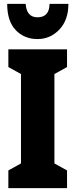

<svg xmlns="http://www.w3.org/2000/svg" viewBox="-20 -968 390 988"><path d="M235 -948Q234 -879 173 -879Q117 -879 112 -948H17Q17 -859 61 -813Q105 -767 173 -767Q239 -767 285.5 -816Q332 -865 332 -948ZM325 -91 260 -127V-587L325 -623V-714H23V-623L88 -587V-127L23 -91V0H325Z"/></svg>

Font: Noto Sans Display Condensed Black
Style: Regular
Weight: 900
Width: 3
Designer: Monotype Design team
Foundry: Monotype Imaging Inc.
Version: 1.000